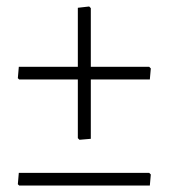

<svg xmlns="http://www.w3.org/2000/svg" viewBox="-20 -493 520 592"><path d="M440 -287 445 -282 442 -248H260V-65L225 -62L220 -67V-248H39L35 -252L38 -287H220V-469L255 -473L260 -468V-287ZM39 79 35 75 38 40H440L445 45L442 79Z"/></svg>

Font: t
Style: Regular
Weight: 300
Designer: Juan Pablo del Peral
Foundry: Huerta Tipografica
Version: Version 2.004; ttfautohint (v1.8.1)